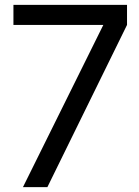

<svg xmlns="http://www.w3.org/2000/svg" viewBox="-20 -766 568 786"><path d="M74 0C74 0 403 -664 403 -664C403 -664 35 -664 35 -664C35 -664 35 -746 35 -746C35 -746 500 -746 500 -746C500 -746 500 -664 500 -664C500 -664 174 0 174 0C174 0 74 0 74 0Z"/></svg>

Font: Preevio_Regular
Style: Regular
Weight: 500
Designer: Gumpita Rahayu
Foundry: Tokotype Studio
Version: ""